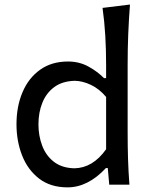

<svg xmlns="http://www.w3.org/2000/svg" viewBox="-20 -809 653 841"><path d="M275.9 11.7Q201.2 11.7 151.4 -26.6Q101.6 -64.9 76.9 -127.9Q52.2 -190.9 52.2 -264.6Q52.2 -342.8 78.6 -405Q105 -467.3 155.5 -503.4Q206.1 -539.6 277.8 -539.6Q327.1 -539.6 367.2 -517.6Q407.2 -495.6 435.5 -466.8H444.8V-523.9Q444.8 -590.3 441.2 -652.3Q437.5 -714.4 429.2 -774.4L549.3 -789.1Q544.4 -725.1 541.7 -659.7Q539.1 -594.2 539.1 -523.9V-231.9Q539.1 -166.5 540.8 -112.3Q542.5 -58.1 546.9 0H458.5L452.1 -72.8H443.8Q365.2 11.7 275.9 11.7ZM305.7 -71.8Q386.7 -73.2 444.8 -155.3V-384.3Q415.5 -419.4 378.7 -437Q341.8 -454.6 307.1 -455.1Q253.4 -453.6 218.3 -428Q183.1 -402.3 165.8 -359.6Q148.4 -316.9 148.4 -264.2Q148.4 -214.4 164.8 -170.9Q181.2 -127.4 216.1 -100.3Q251 -73.2 305.7 -71.8Z"/></svg>

Font: Pinar DS1 Medium
Style: Regular
Weight: 500
Designer: Amin Abedi
Version: Version 3.000